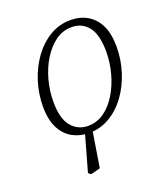

<svg xmlns="http://www.w3.org/2000/svg" viewBox="-129 -591 762 873"><g transform="rotate(-20 252.5 -154.5)"><path d="M162 191 150 181 203 -7 238 -8 208 179ZM219 12Q175 12 139 -7.5Q103 -27 82 -68Q61 -109 61 -171Q61 -234 79.5 -292.5Q98 -351 132 -398Q166 -445 212 -472.5Q258 -500 312 -500Q358 -500 393.5 -479.5Q429 -459 449 -418.5Q469 -378 469 -315Q469 -252 450 -193Q431 -134 397.5 -88Q364 -42 318 -15Q272 12 219 12ZM225 -20Q268 -20 303 -45Q338 -70 363.5 -112Q389 -154 403 -205.5Q417 -257 417 -309Q417 -392 387 -430Q357 -468 307 -468Q263 -468 228 -442.5Q193 -417 167 -375Q141 -333 127 -281.5Q113 -230 113 -176Q113 -95 144.5 -57.5Q176 -20 225 -20Z"/></g></svg>

Font: Source Serif 4 Light
Style: Italic
Weight: 300
Italic angle: -12°
Designer: Frank Grießhammer
Foundry: Adobe Systems Incorporated
Version: Version 4.004;hotconv 1.0.116;makeotfexe 2.5.65601